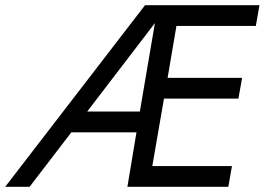

<svg xmlns="http://www.w3.org/2000/svg" viewBox="-42 -720 1020 740"><path d="M852 -80 838 0H449L484 -210H233L72 0H-22L517 -700H958L944 -620H638L604 -420H891L877 -340H590L545 -80ZM294 -290H497L555 -631Z"/></svg>

Font: Jost*
Style: Italic
Weight: 400
Italic angle: -10°
Version: Version 3.7